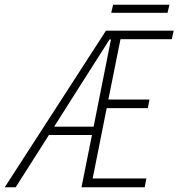

<svg xmlns="http://www.w3.org/2000/svg" viewBox="-80 -788 751 808"><path d="M234 -391 148 -255H314L387 -622H381Q345 -565 308.5 -508Q272 -451 234 -391ZM-60 0 366 -659H651L643 -623H427L376 -369H549L542 -333H369L310 -37H536L529 0H263L307 -220H126L-14 0ZM388 -734 396 -768H633L625 -734Z"/></svg>

Font: Source Code Pro Light
Style: Italic
Weight: 300
Italic angle: -11°
Monospace: yes
Designer: Paul D. Hunt, Teo Tuominen
Foundry: Adobe Systems Incorporated
Version: Version 1.050;PS 1.000;hotconv 16.6.51;makeotf.lib2.5.65220